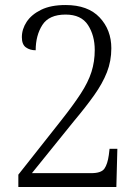

<svg xmlns="http://www.w3.org/2000/svg" viewBox="-20 -744 553 764"><path d="M53 0V-49L222 -263Q271 -325 301 -371Q331 -417 344 -458Q357 -499 357 -545Q357 -603 330 -644.5Q303 -686 241 -686Q175 -686 148.5 -644.5Q122 -603 122 -544Q99 -544 83 -555.5Q67 -567 67 -596Q67 -628 86 -657Q105 -686 143.5 -705Q182 -724 241 -724Q330 -724 376.5 -674.5Q423 -625 423 -552Q423 -501 405.5 -456.5Q388 -412 355 -365.5Q322 -319 275 -263L107 -55H343Q383 -55 395.5 -73Q408 -91 413 -127L416 -152H447L443 0Z"/></svg>

Font: Noto Serif Lao SemiCondensed Light
Style: Regular
Weight: 300
Width: 4
Designer: Monotype Design Team
Foundry: Monotype Imaging Inc.
Version: Version 2.003; ttfautohint (v1.8.4.7-5d5b)